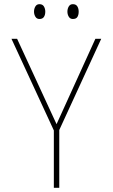

<svg xmlns="http://www.w3.org/2000/svg" viewBox="-20 -900 540 920"><path d="M238 0V-275L35 -714H62L251 -305L437 -714H465L264 -277V0ZM329 -809Q316 -809 309.5 -820Q303 -831 303 -844Q303 -858 309.5 -869Q316 -880 329 -880Q344 -880 350.5 -869.5Q357 -859 357 -844Q357 -829 351 -819Q345 -809 329 -809ZM169 -809Q156 -809 149.5 -820Q143 -831 143 -844Q143 -858 149.5 -869Q156 -880 169 -880Q184 -880 190.5 -869Q197 -858 197 -844Q197 -829 190.5 -819Q184 -809 169 -809Z"/></svg>

Font: Noto Sans Mono ExtraCondensed Thin
Style: Regular
Weight: 100
Width: 2
Designer: Monotype Design Team
Foundry: Monotype Imaging Inc.
Version: Version 2.014; ttfautohint (v1.8.4.7-5d5b)